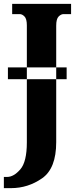

<svg xmlns="http://www.w3.org/2000/svg" viewBox="-38 -734 403 994"><path d="M3 -324V-385H307V-324ZM-18 240H19Q107 240 180 189Q253 138 253 2V-601Q253 -636 265.5 -648.5Q278 -661 291 -661H330V-714H25V-661H64Q77 -661 89 -648.5Q101 -636 101 -603V3Q101 104 67 143Q33 182 -1 182H-18Z"/></svg>

Font: Noto Serif ExtraCondensed Extra
Style: Regular
Weight: 800
Width: 3
Designer: Monotype Design Team
Foundry: Monotype Imaging Inc.
Version: Version 1.002